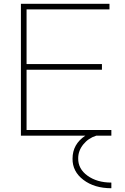

<svg xmlns="http://www.w3.org/2000/svg" viewBox="-20 -720 662 1019"><path d="M433 0H91V-700H561V-670H121V-380H521V-350H121V-30H571V0H491Q449 13 422 46.5Q395 80 395 120Q394 176 444.5 212.5Q495 249 571 249V279Q481 279 422.5 234.5Q364 190 365 122Q365 45 433 0Z"/></svg>

Font: Metropolitano Thin
Style: Regular
Weight: 250
Designer: Fonts by Alex Slobzheninov & Chris M. Simpson / Changes by Cristiano Sobral
Foundry: Fonts by Alex Slobzheninov & Chris M. Simpson / Changes by Cristiano Sobral
Version: Version 1.00;August 30, 2020;FontCreator 13.0.0.2681 64-bit